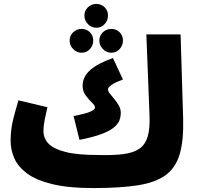

<svg xmlns="http://www.w3.org/2000/svg" viewBox="-20 -935 1007 976"><path d="M454 21Q328 21 246 1Q164 -19 118 -53Q72 -87 53 -130Q34 -173 34 -219Q34 -278 48 -332.5Q62 -387 74 -425L221 -390Q214 -359 207.5 -328Q201 -297 201 -268Q201 -232 226.5 -205Q252 -178 313 -162.5Q374 -147 480 -147Q555 -145 606 -151.5Q657 -158 687.5 -178.5Q718 -199 730.5 -240Q743 -281 740 -349L724 -760H898L911 -332Q914 -221 893.5 -151.5Q873 -82 821.5 -44.5Q770 -7 680 7Q590 21 454 21ZM384 -224 354 -345Q411 -356 437 -366.5Q463 -377 463 -389Q463 -399 447 -414Q431 -429 415.5 -450Q400 -471 400 -499Q400 -544 437.5 -578Q475 -612 554 -640L605 -531Q529 -503 529 -480Q529 -471 539 -458.5Q549 -446 561.5 -431Q574 -416 584 -398.5Q594 -381 594 -361Q594 -343 587.5 -324.5Q581 -306 560 -288Q539 -270 497 -254Q455 -238 384 -224ZM470 -794Q445 -794 427 -812.5Q409 -831 409 -856Q409 -881 427 -898Q445 -915 470 -915Q495 -915 512 -898Q529 -881 529 -856Q529 -831 512 -812.5Q495 -794 470 -794ZM395 -667Q370 -667 352 -685.5Q334 -704 334 -729Q334 -754 352 -771Q370 -788 395 -788Q420 -788 437 -771Q454 -754 454 -729Q454 -704 437 -685.5Q420 -667 395 -667ZM546 -667Q521 -667 503 -685.5Q485 -704 485 -729Q485 -754 503 -771Q521 -788 546 -788Q571 -788 588 -771Q605 -754 605 -729Q605 -704 588 -685.5Q571 -667 546 -667Z"/></svg>

Font: Noto Sans Arabic Blk
Style: Regular
Weight: 900
Designer: Monotype Design Team, Nadine Chahine, Nizar Qandah and Khaled Hosny
Foundry: Monotype Imaging Inc.
Version: Version 2.012; ttfautohint (v1.8.4.7-5d5b)